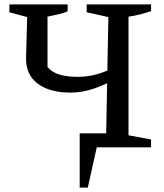

<svg xmlns="http://www.w3.org/2000/svg" viewBox="-20 -673 751 877"><path d="M344 184V-64H465L475 -595L376 -617V-653H670V-622Q646 -614 621 -607.5Q596 -601 567 -597V-55L670 -36V0H422L381 184ZM302 -250Q208 -250 153.5 -290Q99 -330 99 -405L104 -595L23 -617V-653H289V-621Q269 -613 246 -607.5Q223 -602 197 -597V-367Q218 -342 253 -332Q288 -322 336 -322Q380 -322 423 -334Q466 -346 512 -370V-315Q463 -287 409.5 -268.5Q356 -250 302 -250Z"/></svg>

Font: Piazzolla 24pt Medium
Style: Regular
Weight: 500
Designer: Juan Pablo del Peral
Foundry: Huerta Tipografica
Version: Version 2.005